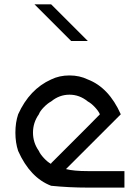

<svg xmlns="http://www.w3.org/2000/svg" viewBox="-20 -853 614 873"><path d="M379.2 0Q294.2 0 212.5 -8.3Q116.7 -45 62.5 -166.7Q50 -204.2 50 -250Q50 -295.8 62.5 -333.3Q114.2 -447.5 212.5 -491.7Q250 -510 295.8 -510Q341.7 -510 379.2 -491.7Q475 -455 529.2 -333.3L280 -84.2Q315 -75 379.2 -75H545.8V0ZM212.5 -107.5V-110.8Q242.5 -140.8 379.2 -277.5L434.2 -333.3Q428.3 -347.5 411.7 -365.4Q395 -383.3 379.2 -391.7Q341.7 -422.5 295.8 -422.5Q250 -422.5 212.5 -391.7Q196.7 -383.3 179.2 -365.4Q161.7 -347.5 156.7 -333.3Q130 -295.8 130 -250Q130 -204.2 156.7 -166.7Q162.5 -152.5 179.6 -134.2Q196.7 -115.8 212.5 -107.5ZM212.5 -833.3 379.2 -666.7H303.3L136.7 -833.3Z"/></svg>

Font: 0xA000
Style: Regular
Weight: 400
Version: Version 0.1